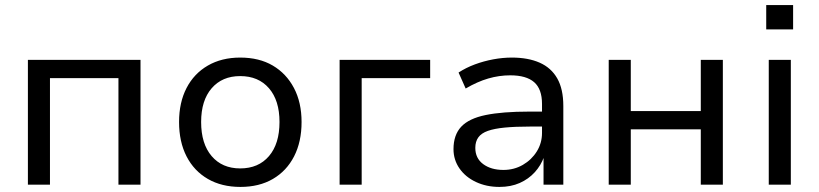

<svg xmlns="http://www.w3.org/2000/svg" viewBox="-20 -728 3228 757"><path d="M90 0V-492H534V0H447V-420H177V0Z M928 9Q854 9 799.5 -22.5Q745 -54 715.5 -111.5Q686 -169 686 -247Q686 -324 715.5 -381Q745 -438 799.5 -469.5Q854 -501 927 -501Q1002 -501 1055.5 -469.5Q1109 -438 1139 -381Q1169 -324 1169 -247Q1169 -169 1139.5 -111.5Q1110 -54 1056 -22.5Q1002 9 928 9ZM927 -64Q999 -64 1040.5 -112.5Q1082 -161 1082 -247Q1082 -332 1040.5 -380Q999 -428 927 -428Q856 -428 814.5 -380Q773 -332 773 -247Q773 -161 814.5 -112.5Q856 -64 927 -64Z M1319 0V-492H1676V-420H1406V0Z M1949 9Q1898 9 1856.5 -10.5Q1815 -30 1791.5 -64Q1768 -98 1768 -140Q1768 -196 1798.5 -228.5Q1829 -261 1895 -274.5Q1961 -288 2066 -288H2131V-229H2069Q2011 -229 1970 -225Q1929 -221 1903.5 -212Q1878 -203 1866 -186.5Q1854 -170 1854 -145Q1854 -104 1885 -81Q1916 -58 1965 -58Q2007 -58 2041.5 -78Q2076 -98 2096.5 -131Q2117 -164 2117 -204V-318Q2117 -377 2086 -404Q2055 -431 1992 -431Q1948 -431 1905 -418.5Q1862 -406 1816 -379L1788 -442Q1817 -461 1852 -474Q1887 -487 1924.5 -494Q1962 -501 1998 -501Q2062 -501 2107.5 -481Q2153 -461 2177 -419Q2201 -377 2201 -310V0H2123V-110H2125Q2113 -76 2088.5 -49Q2064 -22 2029 -6.5Q1994 9 1949 9Z M2380 0V-492H2467V-290H2743V-492H2830V0H2743V-218H2467V0Z M3001 -612V-708H3107V-612ZM3011 0V-492H3098V0Z"/></svg>

Font: Nunito Sans 9pt
Style: Regular
Weight: 400
Version: Version 3.101;gftools[0.9.27]